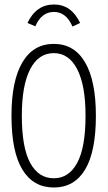

<svg xmlns="http://www.w3.org/2000/svg" viewBox="-20 -822 478 853"><path d="M219 11Q128 11 79.5 -68.5Q31 -148 31 -308Q31 -463 79.5 -545Q128 -627 219 -627Q310 -627 358 -545Q406 -463 406 -308Q406 -148 358 -68.5Q310 11 219 11ZM219 -30Q286 -30 323 -98.5Q360 -167 360 -308Q360 -443 323 -514.5Q286 -586 219 -586Q151 -586 114 -514.5Q77 -443 77 -308Q77 -167 114 -98.5Q151 -30 219 -30ZM137 -705 102 -720Q141 -802 220 -802Q297 -802 336 -720L302 -704Q274 -769 220 -769Q164 -769 137 -705Z"/></svg>

Font: Inconsolata SemiCondensed Light
Style: Regular
Weight: 300
Width: 4
Monospace: yes
Designer: Raph Levien, Cyreal, Brenton Simpson
Foundry: Raph Levien, Cyreal, Google
Version: Version 3.100; ttfautohint (v1.8.4.7-5d5b)